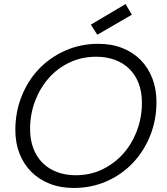

<svg xmlns="http://www.w3.org/2000/svg" viewBox="-20 -924 828 951"><path d="M755 -419Q755 -330 724 -252.5Q693 -175 638 -117Q583 -59 508 -26Q433 7 345 7Q279 7 226 -14Q173 -35 135 -73Q97 -111 76.5 -163.5Q56 -216 56 -280Q56 -369 87 -447Q118 -525 173 -582.5Q228 -640 303.5 -673.5Q379 -707 467 -707Q533 -707 586 -686Q639 -665 676.5 -627Q714 -589 734.5 -536Q755 -483 755 -419ZM129 -285Q129 -232 145 -189.5Q161 -147 190.5 -117.5Q220 -88 262 -72Q304 -56 355 -56Q427 -56 487 -85Q547 -114 590.5 -163Q634 -212 658.5 -277.5Q683 -343 683 -415Q683 -468 667 -510.5Q651 -553 621 -582.5Q591 -612 549 -627.5Q507 -643 456 -643Q384 -643 323.5 -614Q263 -585 220 -535.5Q177 -486 153 -421.5Q129 -357 129 -285ZM633 -851 462 -752 430 -802 602 -904Z"/></svg>

Font: SVN-Poppins Light
Style: Italic
Weight: 300
Italic angle: -10°
Designer: Ninad Kale (Devanagari), Jonny Pinhorn (Latin)
Foundry: Indian Type Foundry
Version: Version 3.002 2017; ttfautohint (v1.8.3)